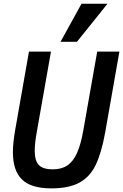

<svg xmlns="http://www.w3.org/2000/svg" viewBox="-20 -1004 663 1034"><path d="M49.5 -184.5Q49.5 -233.5 61 -299.5L136 -726H254.5L178.5 -295.5Q167 -232 167 -192.5Q167 -138 189.5 -115Q212 -92 264 -92Q311.5 -92 343 -113.2Q374.5 -134.5 395 -180.5Q415.5 -226.5 429 -304L503.5 -726H623L546.5 -291Q526.5 -180.5 495.5 -116Q464.5 -51.5 407.8 -20.5Q351 10.5 256.5 10.5Q148 10.5 98.8 -37Q49.5 -84.5 49.5 -184.5ZM306 -779 419 -984H559L394.5 -779Z"/></svg>

Font: JuliaMono SemiBoldItalic
Style: Regular
Weight: 600
Italic angle: -9°
Monospace: yes
Designer: cormullion
Foundry: corm
Version: Version 0.049; ttfautohint (v1.8.4)